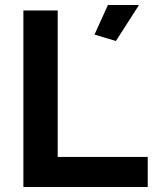

<svg xmlns="http://www.w3.org/2000/svg" viewBox="-20 -752 624 772"><path d="M74 0V-710H212V-121H574V0ZM446 -587 360 -613 414 -732H539Z"/></svg>

Font: Raleway Thin
Style: Bold
Weight: 700
Version: Version 4.026